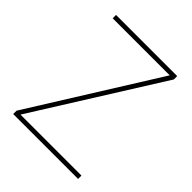

<svg xmlns="http://www.w3.org/2000/svg" viewBox="-160 -633 726 726"><g transform="rotate(45 203.5 -270.0)"><path d="M367 -540V-522L51 -18H377V0H30V-18L345 -522H40V-540Z"/></g></svg>

Font: Poppins Thin
Style: Regular
Weight: 250
Designer: Ninad Kale (Devanagari), Jonny Pinhorn (Latin)
Foundry: Indian Type Foundry
Version: Version 3.200;PS 1.000;hotconv 16.6.54;makeotf.lib2.5.65590